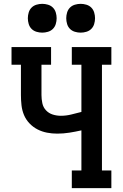

<svg xmlns="http://www.w3.org/2000/svg" viewBox="-20 -980 640 1000"><path d="M354 0V-92H404V-301Q373 -294 341.5 -289Q310 -284 278 -284Q251 -284 225 -289Q199 -294 175.5 -306Q152 -318 133.5 -337.5Q115 -357 105 -381Q95 -405 92 -431.5Q89 -458 89 -485V-643H40V-735H246V-643H196V-485Q196 -464 200.5 -442.5Q205 -421 219.5 -405.5Q234 -390 254.5 -383.5Q275 -377 297 -377Q324 -377 350.5 -383.5Q377 -390 404 -397V-643H354V-735H560V-643H511V-92H560V0ZM400 -810Q385 -810 370 -814.5Q355 -819 344.5 -829.5Q334 -840 329.5 -855Q325 -870 325 -885Q325 -900 329.5 -915Q334 -930 344.5 -940.5Q355 -951 370 -955.5Q385 -960 400 -960Q415 -960 430 -955.5Q445 -951 455.5 -940.5Q466 -930 470.5 -915Q475 -900 475 -885Q475 -870 470.5 -855Q466 -840 455.5 -829.5Q445 -819 430 -814.5Q415 -810 400 -810ZM200 -810Q185 -810 170 -814.5Q155 -819 144.5 -829.5Q134 -840 129.5 -855Q125 -870 125 -885Q125 -900 129.5 -915Q134 -930 144.5 -940.5Q155 -951 170 -955.5Q185 -960 200 -960Q215 -960 230 -955.5Q245 -951 255.5 -940.5Q266 -930 270.5 -915Q275 -900 275 -885Q275 -870 270.5 -855Q266 -840 255.5 -829.5Q245 -819 230 -814.5Q215 -810 200 -810Z"/></svg>

Font: Iosevka Slab Semibold Extended
Style: Regular
Weight: 600
Width: 7
Monospace: yes
Designer: Belleve Invis
Foundry: Belleve Invis
Version: Version 11.1.0; ttfautohint (v1.8.3)